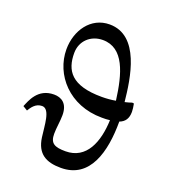

<svg xmlns="http://www.w3.org/2000/svg" viewBox="-133 -809 807 916"><g transform="rotate(20 270.5 -351.5)"><path d="M383 -282C398 -282 411 -282 424 -284C420 -172 381 -72 275 -72C219 -72 196 -84 196 -132C196 -162 203 -199 203 -229C203 -289 169 -308 132 -308C49 -308 26 -236 13 -206L36 -192C46 -208 63 -237 97 -237C139 -237 139 -153 147 -96C158 -16 206 10 281 10C429 10 468 -139 468 -293C495 -303 509 -323 509 -357C509 -369 507 -382 504 -398L495 -399C486 -396 474 -392 460 -389C448 -506 420 -713 267 -713C172 -713 113 -627 113 -531C113 -403 217 -282 383 -282ZM419 -381C397 -377 373 -375 349 -375C193 -375 154 -439 154 -527C154 -589 201 -632 262 -632C369 -632 402 -513 419 -381Z"/></g></svg>

Font: STIX Two Text
Style: Regular
Weight: 400
Designer: Ross Mills, John Hudson & Paul Hanslow, Tiro Typeworks Ltd; with prior portions MicroPress Inc., and Coen Hoffman.
Foundry: Tiro Typeworks Ltd
Version: Version 2.13 b171